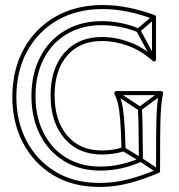

<svg xmlns="http://www.w3.org/2000/svg" viewBox="-20 -720 710 763"><path d="M597 -646 587 -658 525 -605Q523 -604 522.5 -601Q522 -598 523 -595L585 -480L599 -488L537 -603Q536 -605 534.5 -598Q533 -591 535 -593ZM446 -357 438 -343 532 -281Q534 -280 536.5 -280.5Q539 -281 541 -282L625 -344L615 -356L531 -294Q530 -293 536 -293.5Q542 -294 540 -295ZM527 -592 533 -606Q499 -621 460 -628.5Q421 -636 386 -636Q386 -636 386 -636Q386 -636 386 -636Q301 -636 238 -598.5Q175 -561 140 -494Q105 -427 105 -338Q105 -338 105 -338Q105 -338 105 -338Q105 -251 139 -184.5Q173 -118 234.5 -80Q296 -42 380 -42Q380 -42 380 -42Q380 -42 380 -42Q421 -42 462 -51Q503 -60 543 -78Q545 -79 546.5 -81Q548 -83 548 -85Q547 -163 546.5 -211Q546 -259 544 -288H528Q530 -259 530.5 -211Q531 -163 532 -85Q532 -83 535.5 -88.5Q539 -94 537 -92Q499 -76 459.5 -67Q420 -58 380 -58Q380 -58 380 -58Q380 -58 380 -58Q300 -58 242 -94Q184 -130 152.5 -193.5Q121 -257 121 -338Q121 -338 121 -338Q121 -338 121 -338Q121 -422 153.5 -485.5Q186 -549 245.5 -584.5Q305 -620 386 -620Q386 -620 386 -620Q386 -620 386 -620Q419 -620 456.5 -613Q494 -606 527 -592ZM475 -134 467 -120 536 -78Q536 -78 536 -78Q536 -78 536 -78L604 -33L612 -47L544 -92Q544 -92 544 -92Q544 -92 544 -92ZM616 -40Q616 -124 616.5 -178Q617 -232 618.5 -264.5Q620 -297 622.5 -316Q625 -335 628 -348Q629 -352 626.5 -355Q624 -358 620 -358H442Q438 -358 435.5 -354.5Q433 -351 435 -346Q443 -331 448.5 -309Q454 -287 457.5 -245Q461 -203 463 -127L469 -135Q447 -128 426 -125Q405 -122 385 -122Q297 -122 247 -181.5Q197 -241 197 -341Q197 -441 247 -499Q297 -557 385 -557Q437 -557 489 -538Q541 -519 587 -478Q591 -474 595.5 -476.5Q600 -479 600 -484V-652Q600 -654 598.5 -656.5Q597 -659 595 -660Q543 -679 491 -689.5Q439 -700 388 -700Q280 -700 199 -653Q118 -606 73.5 -523.5Q29 -441 29 -334Q29 -233 71.5 -152Q114 -71 191.5 -24Q269 23 375 23Q435 23 492.5 8Q550 -7 611 -33Q616 -35 616 -40ZM600 -40 605 -47Q546 -22 490 -7.5Q434 7 375 7Q274 7 200 -38Q126 -83 85.5 -160Q45 -237 45 -334Q45 -437 87.5 -515.5Q130 -594 207 -639Q284 -684 388 -684Q438 -684 488.5 -673.5Q539 -663 589 -644L584 -652V-484L597 -490Q550 -532 495 -552.5Q440 -573 385 -573Q291 -573 236 -510.5Q181 -448 181 -341Q181 -234 236 -170Q291 -106 385 -106Q407 -106 429 -109Q451 -112 473 -119Q476 -120 477.5 -122.5Q479 -125 479 -127Q477 -206 473 -249.5Q469 -293 463 -315.5Q457 -338 449 -354L442 -342H620L612 -352Q609 -339 606.5 -319.5Q604 -300 602.5 -267Q601 -234 600.5 -179.5Q600 -125 600 -40Z"/></svg>

Font: Tilt Prism
Style: Regular
Weight: 400
Version: Version 1.000